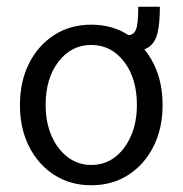

<svg xmlns="http://www.w3.org/2000/svg" viewBox="-20 -540 540 568"><path d="M250 8Q188 8 140.5 -22.5Q93 -53 66 -106.5Q39 -160 39 -229Q39 -299 66 -352.5Q93 -406 140.5 -436.5Q188 -467 250 -467Q312 -467 359.5 -436.5Q407 -406 434 -352.5Q461 -299 461 -229Q461 -160 434 -106.5Q407 -53 359.5 -22.5Q312 8 250 8ZM250 -52Q290 -52 320 -75Q350 -98 367.5 -138Q385 -178 385 -230Q385 -308 347 -357.5Q309 -407 250 -407Q191 -407 153 -357.5Q115 -308 115 -230Q115 -178 132.5 -138Q150 -98 180.5 -75Q211 -52 250 -52ZM453 -520Q453 -472 446 -442.5Q439 -413 419 -400Q399 -387 359 -387V-436Q375 -436 382 -452Q389 -468 389 -520Z"/></svg>

Font: Inconsolata Nerd Font Mono
Style: Regular
Weight: 400
Monospace: yes
Designer: Raph Levien, Cyreal, Brenton Simpson
Foundry: Raph Levien, Cyreal, Google
Version: Version 3.000; ttfautohint (v1.8.3);Nerd Fonts 3.0.2